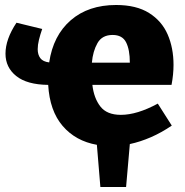

<svg xmlns="http://www.w3.org/2000/svg" viewBox="-20 -571 740 769"><path d="M668 -68Q627 -40 584.5 -21.5Q542 -3 500 6L485 178H382L368 9Q283 -6 231 -66.5Q179 -127 173 -231Q88 -232 45 -266.5Q2 -301 2 -356Q2 -414 46 -480L149 -455Q141 -432 136 -411.5Q131 -391 131 -374Q131 -352 141.5 -338Q152 -324 177 -321Q193 -429 263.5 -490Q334 -551 445 -551Q526 -551 577 -519Q628 -487 651.5 -433Q675 -379 675 -311Q675 -273 667 -231H350Q356 -178 382 -144.5Q408 -111 464 -111Q529 -111 612 -156ZM431 -431Q389 -431 370.5 -398.5Q352 -366 348 -320H500Q500 -372 485 -401.5Q470 -431 431 -431Z"/></svg>

Font: Bitter ExtraBold
Style: Regular
Weight: 800
Designer: Sol Matas, and Bitter project Authors
Foundry: Sol Matas
Version: Version 2.001